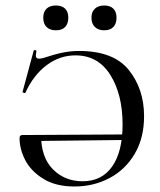

<svg xmlns="http://www.w3.org/2000/svg" viewBox="-20 -665 580 697"><path d="M51 -163Q51 -170 54 -172.5Q57 -175 63 -175H129Q129 -94 172 -50.5Q215 -7 280 -7Q350 -7 387.5 -61Q425 -115 425 -213Q425 -322 380.5 -393Q336 -464 254 -464Q197 -464 149.5 -428.5Q102 -393 73 -330Q72 -326 66 -328Q60 -330 62 -332L102 -480Q103 -484 108 -483Q113 -482 112 -478L110 -464Q110 -452 121 -452Q129 -452 139 -455Q178 -468 207.5 -474Q237 -480 267 -480Q392 -480 447.5 -411Q503 -342 503 -243Q503 -164 469 -106.5Q435 -49 377.5 -18.5Q320 12 250 12Q182 12 137 -16Q92 -44 71.5 -84Q51 -124 51 -163ZM446 -157 95 -153V-175L444 -177ZM137 -601Q137 -622 149 -633.5Q161 -645 183 -645Q205 -645 216.5 -633.5Q228 -622 228 -601Q228 -579 216.5 -567Q205 -555 183 -555Q161 -555 149 -567Q137 -579 137 -601ZM312 -601Q312 -622 324.5 -633.5Q337 -645 358 -645Q380 -645 391.5 -633.5Q403 -622 403 -601Q403 -579 391.5 -567Q380 -555 358 -555Q337 -555 324.5 -567Q312 -579 312 -601Z"/></svg>

Font: Cormorant SC Medium
Style: Regular
Weight: 500
Designer: Christian Thalmann (Catharsis Fonts)
Foundry: Catharsis Fonts
Version: Version 4.000